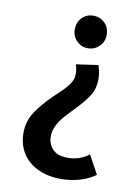

<svg xmlns="http://www.w3.org/2000/svg" viewBox="-83 -532 601 836"><g transform="rotate(10 217.5 -114.5)"><path d="M245 248Q199 248 162.5 235Q126 222 101 199.5Q76 177 63 146Q50 115 50 79Q50 26 78 -15.5Q106 -57 148 -98Q169 -118 184.5 -133Q200 -148 210 -161Q220 -174 225 -186.5Q230 -199 230 -214Q230 -234 223 -255L320 -269Q325 -257 328 -241Q331 -225 331 -208Q331 -165 310.5 -133.5Q290 -102 252 -63Q233 -43 218 -27Q203 -11 192.5 5Q182 21 176 37.5Q170 54 170 74Q170 105 191 128.5Q212 152 259 152Q283 152 305.5 145Q328 138 352 121L397 203Q367 225 327 236.5Q287 248 245 248ZM333 -404Q333 -374 312 -353.5Q291 -333 262 -333Q233 -333 212.5 -353.5Q192 -374 192 -404Q192 -437 212.5 -457Q233 -477 262 -477Q291 -477 312 -457Q333 -437 333 -404Z"/></g></svg>

Font: Mukta Mahee SemiBold
Style: Regular
Weight: 600
Designer: Shuchita Grover, Noopur Datye, Girish Dalvi, Yashodeep Gholap
Foundry: Ek Type
Version: Version 2.538;PS 1.000;hotconv 16.6.51;makeotf.lib2.5.65220;